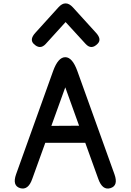

<svg xmlns="http://www.w3.org/2000/svg" viewBox="-20 -1082 771 1126"><path d="M364.7 -1062Q385.7 -1062.5 407.7 -1038.6L543.5 -889.2Q577.6 -851.6 553.2 -826.2Q516.1 -787.1 481.9 -824.7L364.7 -952.6L248.5 -824.7Q214.4 -787.1 176.3 -826.2Q152.8 -851.6 187 -889.2L322.3 -1038.6Q343.8 -1062.5 364.7 -1062ZM433.6 -665.5 651.4 -59.6Q675.3 7.3 627 21.5Q580.6 35.2 556.6 -32.2L480 -244.6H245.6L168.9 -32.2Q145.5 34.7 98.6 21.5Q50.8 7.3 74.2 -59.6L291.5 -665.5Q320.8 -746.6 362.8 -746.6Q404.3 -746.6 433.6 -665.5ZM362.8 -569.8 281.2 -343.8 443.8 -344.7Z"/></svg>

Font: Comic Relief
Style: Regular
Weight: 400
Designer: Jeff Davis
Foundry: Loudifier
Version: Version 1.0